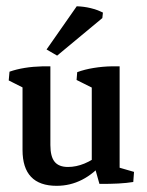

<svg xmlns="http://www.w3.org/2000/svg" viewBox="-20 -584 469 612"><path d="M160.6 8.3Q51.8 8.3 51.8 -106V-327.1L140.6 -321.8V-121.6Q140.6 -85 154.1 -68.4Q167.5 -51.8 196.8 -51.8Q248.5 -51.8 302.7 -95.2L312 -68.8Q246.6 8.3 160.6 8.3ZM51.8 -264.2V-318.4L65.9 -298.3L7.8 -327.6L10.3 -355.5Q54.7 -371.1 116.2 -372.6H140.6V-293ZM361.3 -28.8 272.5 -48.3V-326.2L361.3 -321.3ZM272.5 -264.2V-318.4L286.6 -297.9L224.1 -329.1L226.1 -354Q250 -362.8 278.6 -367.4Q307.1 -372.1 336.9 -372.6H361.3V-293.9ZM296.9 2 278.3 -64 361.3 -85.9V-29.8L348.1 -53.2L407.2 -36.1L404.8 -3.9Q363.3 2.9 296.9 2ZM162.1 -406.7 128.4 -426.3 224.6 -564Q270.5 -562.5 308.1 -543.9L306.2 -526.4Z"/></svg>

Font: Markazi Text Medium
Style: Regular
Weight: 500
Designer: Borna Izadpanah (Arabic designer), Fiona Ross (Arabic design director) and Florian Runge (Latin designer)
Foundry: Borna Izadpanah and Florian Runge
Version: Version 1.001